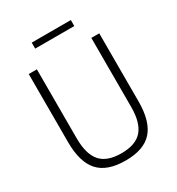

<svg xmlns="http://www.w3.org/2000/svg" viewBox="-210 -1026 1073 1165"><g transform="rotate(-30 326.5 -443.5)"><path d="M327.5 9Q198.5 9 139 -57Q79.5 -123 79.5 -263V-740H136.5V-256Q136.5 -146 181.8 -94Q227 -42 327.5 -42Q427.5 -42 472.8 -94Q518 -146 518 -256V-740H573.5V-263Q573.5 -123 514.5 -57Q455.5 9 327.5 9ZM190.5 -854V-896H464.5V-854Z"/></g></svg>

Font: Encode Sans Semi Condensed Light
Style: Regular
Weight: 300
Width: 4
Designer: Multiple Designers
Foundry: Impallari Type
Version: Version 3.000; ttfautohint (v1.8.3) -l 8 -r 50 -G 200 -x 14 